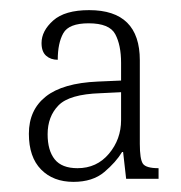

<svg xmlns="http://www.w3.org/2000/svg" viewBox="-20 -739 357 379"><path d="M125 -380Q85 -380 61 -404.5Q37 -429 37 -475Q37 -522 70.5 -548.5Q104 -575 173 -578L219 -580V-615Q219 -650 207.5 -671.5Q196 -693 155 -693Q116 -693 105 -673.5Q94 -654 94 -621Q80 -621 71 -629Q62 -637 62 -654Q62 -678 85 -698.5Q108 -719 156 -719Q256 -719 256 -620V-455Q256 -425 262 -416Q268 -407 293 -407V-386H229L223 -439H221Q209 -419 186 -399.5Q163 -380 125 -380ZM133 -407Q171 -407 195 -435.5Q219 -464 219 -502V-557L178 -555Q117 -553 95.5 -531Q74 -509 74 -474Q74 -442 88 -424.5Q102 -407 133 -407Z"/></svg>

Font: Noto Serif Tamil SemiCondensed ExtraLight
Style: Regular
Weight: 200
Width: 4
Designer: Indian Type Foundry, Tom Grace, and the Monotype Design Team
Foundry: Monotype Imaging Inc.
Version: Version 2.004; ttfautohint (v1.8.4.7-5d5b)